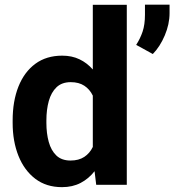

<svg xmlns="http://www.w3.org/2000/svg" viewBox="-20 -770 727 800"><path d="M32.7 -257.8V-268.1Q32.7 -348.6 56.9 -409.4Q81.1 -470.2 127.2 -504.2Q173.3 -538.1 239.3 -538.1Q279.8 -538.1 311.3 -522.9Q342.8 -507.8 366.7 -480.5V-750H508.3V0H380.9L374 -56.6Q349.6 -25.4 315.9 -7.8Q282.2 9.8 238.3 9.8Q172.9 9.8 127 -25.1Q81.1 -60.1 56.9 -120.6Q32.7 -181.2 32.7 -257.8ZM173.3 -268.1V-257.8Q173.3 -214.4 183.1 -178.7Q192.9 -143.1 214.8 -122.1Q236.8 -101.1 273.9 -101.1Q308.1 -101.1 331.1 -116.2Q354 -131.3 366.7 -157.7V-371.6Q354 -397.9 331.3 -412.8Q308.6 -427.7 274.9 -427.7Q237.8 -427.7 215.6 -406.5Q193.4 -385.3 183.3 -349.1Q173.3 -313 173.3 -268.1ZM686.5 -750.5V-715.3Q686.5 -669.4 666.5 -622.3Q646.5 -575.2 616.7 -544.9L547.4 -583Q564.5 -609.4 574.2 -638.4Q584 -667.5 584 -708.5V-750.5Z"/></svg>

Font: Vazirmatn RD
Style: Bold
Weight: 700
Designer: Saber Rastikerdar
Foundry: Saber Rastikerdar
Version: Version 32.102